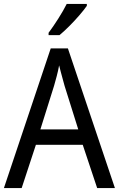

<svg xmlns="http://www.w3.org/2000/svg" viewBox="-20 -964 610 984"><path d="M478 0 404 -222H164L91 0H0L240 -716H328L569 0ZM311 -524Q308 -535 302.5 -555Q297 -575 291.5 -595.5Q286 -616 283 -629Q278 -601 270.5 -573Q263 -545 257 -524L187 -301H381ZM425 -934Q412 -915 387.5 -886.5Q363 -858 335 -830Q307 -802 285 -784H229V-796Q253 -828 279 -869Q305 -910 322 -944H425Z"/></svg>

Font: Noto Sans Khmer SemiCondensed
Style: Regular
Weight: 400
Width: 4
Designer: Danh Hong and the Monotype Design Team
Foundry: Monotype Imaging Inc.
Version: Version 2.004; ttfautohint (v1.8.4.7-5d5b)